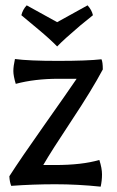

<svg xmlns="http://www.w3.org/2000/svg" viewBox="-20 -692 440 719"><path d="M199 -397Q110 -397 39 -378Q30 -408 30 -426Q30 -444 36 -471Q88 -464 197 -464Q306 -464 360 -470Q365 -460 365 -432Q324 -355 248 -240.5Q172 -126 142 -74H186Q287 -74 352 -93Q362 -62 362 -39Q362 -16 357 7Q271 -2 187 -2Q103 -2 22 4Q16 -11 15 -32Q58 -99 144.5 -221.5Q231 -344 267 -397ZM80 -672 194 -609Q227 -627 308 -672Q324 -654 328 -635Q310 -620 280 -596Q220 -545 194 -518Q168 -545 123 -582.5Q78 -620 60 -635Q65 -656 80 -672Z"/></svg>

Font: Port Lligat Sans
Style: Regular
Weight: 400
Designer: Dario Muhafara, Eduardo Rodriguez Tunni
Foundry: Tipo
Version: Version 1.002